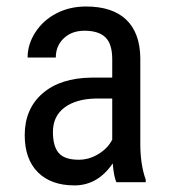

<svg xmlns="http://www.w3.org/2000/svg" viewBox="-20 -558 519 588"><path d="M336.4 0Q328.6 -17.1 325.2 -57.6Q279.3 9.8 208 9.8Q136.2 9.8 95.9 -30.5Q55.7 -70.8 55.7 -144Q55.7 -224.6 110.4 -272Q165 -319.3 260.3 -320.3H323.7V-376.5Q323.7 -423.8 302.7 -443.8Q281.7 -463.9 238.8 -463.9Q199.7 -463.9 175.3 -440.7Q150.9 -417.5 150.9 -381.8H64.5Q64.5 -422.4 88.4 -459.2Q112.3 -496.1 152.8 -517.1Q193.4 -538.1 243.2 -538.1Q324.2 -538.1 366.5 -497.8Q408.7 -457.5 409.7 -380.4V-113.8Q410.2 -52.7 426.3 -7.8V0ZM221.2 -68.8Q252.9 -68.8 281.7 -86.4Q310.5 -104 323.7 -130.4V-256.3H274.9Q213.4 -255.4 177.7 -228.8Q142.1 -202.1 142.1 -154.3Q142.1 -109.4 160.2 -89.1Q178.2 -68.8 221.2 -68.8Z"/></svg>

Font: Roboto Condensed
Style: Regular
Weight: 400
Designer: Google
Version: Version 2.001047; 2015